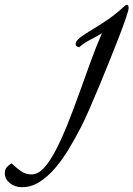

<svg xmlns="http://www.w3.org/2000/svg" viewBox="-256 -498 554 797"><path d="M-125 226Q-98 226 -73 198.5Q-48 171 -23.5 123.5Q1 76 25 16Q49 -44 72.5 -109.5Q96 -175 119.5 -240Q143 -305 167 -360Q148 -348 119.5 -333.5Q91 -319 73 -302Q58 -304 58 -315Q58 -328 77 -342.5Q96 -357 126.5 -375Q157 -393 192 -417Q227 -441 260 -472Q266 -478 270 -478Q278 -478 278 -465Q278 -457 267.5 -425.5Q257 -394 239 -347.5Q221 -301 199.5 -247.5Q178 -194 156 -141Q134 -88 114 -42.5Q94 3 79 32Q57 75 30.5 119Q4 163 -26.5 199Q-57 235 -91.5 257Q-126 279 -164 279Q-195 279 -215.5 262Q-236 245 -236 221Q-236 206 -228.5 197Q-221 188 -208 180Q-188 199 -169 212.5Q-150 226 -125 226Z"/></svg>

Font: Sedan
Style: Italic
Weight: 400
Italic angle: -13.8°
Designer: Sebastian Salazar
Foundry: Sebastian Salazar
Version: Version 1.100; ttfautohint (v1.8.4.7-5d5b)